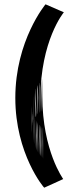

<svg xmlns="http://www.w3.org/2000/svg" viewBox="-20 -852 366 890"><path d="M273 -22C273 -23 177 -151 176 -406C175 -676 173 -153 173 -407C173 -676 171 -153 171 -407C171 -676 167 -152 165 -405C163 -673 162 -148 160 -400C158 -667 156 -142 154 -392C152 -657 148 -130 144 -377C140 -639 138 -112 136 -362C134 -627 133 -102 132 -352C131 -618 131 -91 130 -339C129 -602 129 -74 128 -323C127 -587 126 -61 126 -313C126 -580 125 -55 125 -306C125 -572 125 -47 125 -298V-291C125 -557 125 -32 125 -283C125 -549 126 -25 126 -276C126 -542 127 -18 127 -269C128 -536 128 -11 129 -263C129 -530 129 -5 130 -257C131 -524 131 2 132 -248C133 -513 134 13 135 -239C136 -506 136 18 137 -234C137 -501 138 24 139 -228C140 -495 141 29 142 -223C143 -490 143 33 144 -219C145 -486 146 37 147 -215C148 -482 148 42 149 -211C150 -479 151 45 152 -207C153 -474 154 49 155 -203C156 -470 158 55 161 -196C164 -462 165 62 166 -191C167 -459 168 64 168 -189C169 -456 171 67 171 -185C171 -454 173 72 173 -182C173 -450 175 73 176 -181C177 -450 178 73 179 -182C180 -452 181 70 181 -185C181 -455 180 67 180 -188C180 -457 178 64 178 -190C178 -460 177 62 176 -193C175 -463 174 57 173 -198C172 -468 170 53 167 -203C164 -474 163 47 162 -208C161 -478 159 43 159 -212C159 -481 157 38 157 -216C157 -486 155 35 154 -220C153 -490 153 32 152 -223C151 -493 150 27 149 -228C148 -498 148 23 147 -232C146 -502 145 18 145 -237C144 -507 143 13 143 -242C142 -512 142 8 141 -250C140 -523 140 -3 139 -259C138 -530 137 -10 137 -266C136 -536 137 -15 136 -271C136 -542 135 -21 135 -277C135 -546 134 -30 134 -284C134 -555 134 -35 134 -291V-298C134 -569 134 -49 134 -305C134 -576 135 -55 135 -311C135 -580 137 -68 137 -322C137 -595 138 -78 139 -337C140 -611 140 -93 141 -350C142 -622 143 -102 144 -359C145 -631 148 -113 152 -373C156 -648 159 -130 161 -387C163 -659 166 -140 167 -395C168 -665 275 -794 276 -795L191 -832C191 -832 51 -665 51 -398C51 -138 184 19 185 18C186 17 273 -21 273 -22Z"/></svg>

Font: Hussar Wojna
Style: 3
Weight: 400
Designer: Robert Jablonski
Foundry: Cannot Into Space Fonts
Version: Version 1.01